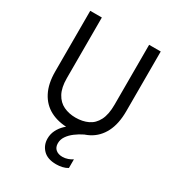

<svg xmlns="http://www.w3.org/2000/svg" viewBox="-211 -802 1068 1164"><g transform="rotate(30 322.5 -219.5)"><path d="M488 -254.5V-674H569.3V-256.3Q569.3 -167.8 539.1 -108.9Q509 -50 453.4 -20.8Q397.8 8.4 321.4 8.4Q245.3 8.4 190.4 -20.4Q135.5 -49.2 105.7 -106.6Q75.8 -164.1 75.8 -248.5V-674H157.1V-249.5Q157.1 -184.1 178.9 -144Q200.6 -103.8 238 -86.1Q275.4 -68.4 321.4 -68.4Q370.2 -68.4 407.9 -86.2Q445.7 -104 466.8 -145.1Q488 -186.1 488 -254.5ZM440.3 215.9Q423.8 226.2 403.3 230.8Q382.8 235.4 361.3 235.4Q300.7 235.4 269.6 203.6Q238.5 171.7 238.5 125.5Q238.5 94.6 251.8 67.7Q265.1 40.8 287.7 18.7Q310.3 -3.3 336.5 -19.3Q362.8 -35.4 388.7 -44.4L419.6 -6.4Q389 8.4 363.6 27.7Q338.1 46.9 322.6 69.9Q307.1 92.9 307.1 118.8Q307.1 147.5 324.9 162.4Q342.7 177.3 371.4 177.3Q390.5 177.3 409.3 170.7Q428 164.1 440.3 155.2Z"/></g></svg>

Font: Hind Variable Light
Style: Regular
Weight: 300
Designer: Manushi Parikh, Satya Rajpurohit
Foundry: Indian Type Foundry
Version: Version 3.000